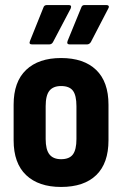

<svg xmlns="http://www.w3.org/2000/svg" viewBox="-20 -733 485 761"><path d="M222 8Q133 8 83.5 -39Q34 -86 34 -177V-318Q34 -409 83.5 -456Q133 -503 222 -503Q312 -503 361 -456Q410 -409 410 -318V-177Q410 -86 361.5 -39Q313 8 222 8ZM222 -102Q255 -102 269 -121Q283 -140 283 -182V-312Q283 -355 269 -373.5Q255 -392 222 -392Q191 -392 176 -373.5Q161 -355 161 -312V-182Q161 -140 176 -121Q191 -102 222 -102ZM107 -557Q93 -557 99 -571L152 -703Q155 -713 166 -713H253Q259 -713 261 -709.5Q263 -706 260 -699L190 -566Q185 -557 175 -557ZM256 -557Q243 -557 248 -571L302 -703Q305 -713 315 -713H402Q408 -713 410.5 -709.5Q413 -706 409 -699L340 -566Q334 -557 325 -557Z"/></svg>

Font: Sofia Sans Condensed ExtraBold
Style: Regular
Weight: 800
Designer: Botio Nikoltchev, Ani Petrova
Foundry: lettersoup
Version: Version 4.101